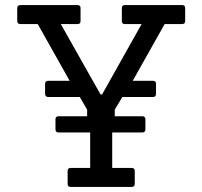

<svg xmlns="http://www.w3.org/2000/svg" viewBox="-20 -738 799 758"><path d="M500 0H259Q247 0 247 -12V-63Q247 -75 259 -75H336V-215H211Q199 -215 199 -228V-267Q199 -279 211 -279H324V-305L295 -355H171Q158 -355 158 -368V-407Q158 -419 171 -419H255L129 -643H61Q48 -643 48 -655V-706Q48 -718 61 -718H286Q298 -718 298 -706V-655Q298 -643 286 -643H220L377 -365H383L539 -643H473Q461 -643 461 -655V-706Q461 -718 473 -718H699Q711 -718 711 -706V-655Q711 -643 699 -643H630L504 -419H584Q596 -419 596 -407V-368Q596 -355 584 -355H463L433 -305V-279H542Q554 -279 554 -267V-228Q554 -215 542 -215H423V-75H500Q512 -75 512 -63V-12Q512 0 500 0Z"/></svg>

Font: Sanchez
Style: Regular
Weight: 400
Designer: Daniel Hernández
Foundry: LatinoType
Version: Version 1.001